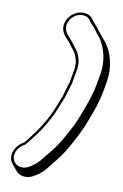

<svg xmlns="http://www.w3.org/2000/svg" viewBox="-105 -783 704 1101"><g transform="rotate(10 247.0 -232.0)"><path d="M178 242C206 227 233 201 252 173C288 130 321 88 349 36C377 -16 403 -63 425 -124C447 -182 468 -236 480 -305L489 -357C504 -444 482 -521 446 -573L396 -634C391 -641 385 -648 380 -655C371 -667 361 -676 352 -687C341 -706 325 -721 297 -724C249 -729 204 -694 192 -650C180 -607 204 -577 226 -555C238 -544 247 -529 257 -516L273 -496C283 -481 288 -466 293 -447C297 -435 295 -417 295 -402L280 -318C273 -298 268 -278 262 -258C255 -231 251 -223 238 -191C208 -107 164 -35 115 27C103 41 95 55 83 67C59 80 42 97 31 122C18 153 23 181 39 200L68 235C90 262 135 271 178 242ZM45 125C54 103 69 90 91 78C105 63 115 48 126 35C176 -28 221 -102 252 -188C264 -218 270 -228 277 -256C283 -276 289 -298 295 -317L310 -403C310 -417 313 -436 308 -453C303 -473 297 -489 286 -506L269 -527C259 -539 250 -554 238 -566C217 -588 197 -613 207 -648C217 -684 253 -714 293 -710C316 -708 328 -696 339 -677C349 -665 360 -656 368 -645L383 -624L404 -598C438 -548 460 -475 445 -392L436 -340C424 -273 405 -222 382 -162C361 -101 336 -56 307 -4C280 47 247 87 211 130C193 156 167 181 142 195C79 236 19 186 45 125Z"/></g></svg>

Font: Blanket
Style: PosterObl
Weight: 900
Foundry: Cannot Into Space Fonts
Version: Version 0.9